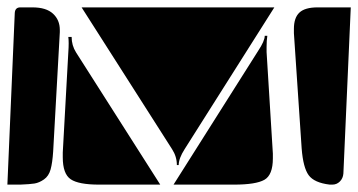

<svg xmlns="http://www.w3.org/2000/svg" viewBox="-20 -510 970 520"><path d="M776 -432Q776 -462 791 -476Q806 -490 840 -490H930L910 -40Q909 -27 900.5 -18.5Q892 -10 880 -10H873Q831 -15 816 -35.5Q801 -56 797 -108L776 -420Q776 -426 776 -432ZM450 -10 679 -372Q697 -399 697 -413H704Q702 -400 702 -383Q702 -376 702 -369L719 -94Q719 -87 719 -81Q719 -36 696 -23Q673 -10 614 -10ZM150 -84Q150 -90 150 -97L165 -368Q166 -382 166 -392.5Q166 -403 165 -410H174Q174 -387 186 -368L414 -10H248Q193 -10 171.5 -24.5Q150 -39 150 -84ZM0 -10 20 -475Q21 -490 35 -490H68Q105 -490 123.5 -473Q142 -456 142 -429Q142 -426 142 -423L124 -100Q122 -69 117 -51Q112 -33 99 -24Q86 -15 73.5 -13Q61 -11 35 -10ZM201 -490H723L480 -106Q464 -81 464 -63H459Q459 -86 446 -106Z"/></svg>

Font: PrimecolorB
Style: Medium
Weight: 500
Designer: gluk
Foundry: gluk
Version: Version 0.672